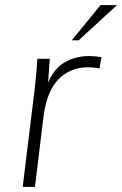

<svg xmlns="http://www.w3.org/2000/svg" viewBox="-20 -731 478 751"><path d="M68.8 0 115.2 -378.9Q118.7 -406.7 121.3 -437.3Q124 -467.8 125 -484.4L126 -501H174.8L168 -407.7Q190.9 -462.4 232.9 -487.1Q274.9 -511.7 328.1 -511.7Q352.5 -511.7 377 -507.3L369.1 -463.4Q346.2 -467.8 323.7 -467.8Q254.9 -467.8 208.7 -420.9Q162.6 -374 149.9 -272.9L116.7 0ZM260.7 -573.2 373 -710.9H437.5L287.6 -573.2Z"/></svg>

Font: Muli
Style: ExtraLightItalic
Weight: 200
Italic angle: -7°
Designer: Vernon Adams
Foundry: newtypography
Version: Version 2.0; ttfautohint (v1.00rc1.2-2d82) -l 8 -r 50 -G 200